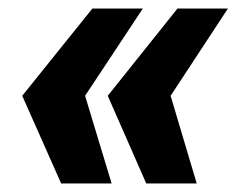

<svg xmlns="http://www.w3.org/2000/svg" viewBox="-20 -548 553 449"><path d="M123 -119 32 -324 196 -528H314L179 -324L241 -119ZM322 -119 232 -324 395 -528H513L379 -324L440 -119Z"/></svg>

Font: Archivo ExtraCondensed Black
Style: Italic
Weight: 900
Width: 2
Italic angle: -10°
Designer: Hector Gatti
Foundry: Omnibus-Type
Version: Version 2.001